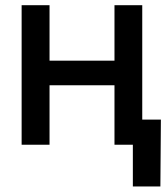

<svg xmlns="http://www.w3.org/2000/svg" viewBox="-20 -542 630 719"><path d="M434.1 -314.9V-222.7H138.7V-314.9ZM165.5 -522.5V0H61V-522.5ZM512.7 -522.5V0H408.7V-522.5ZM477.5 156.2V0H439.5V-94.2H582.5L580.6 156.2Z"/></svg>

Font: Inter 28pt Medium
Style: Regular
Weight: 500
Designer: Rasmus Andersson
Foundry: rsms
Version: Version 4.001;git-66647c0bb